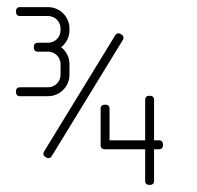

<svg xmlns="http://www.w3.org/2000/svg" viewBox="-20 -519 552 539"><path d="M303.8 -420.5 103 -92.5C101.7 -90.1 101.4 -87.6 102.1 -84.8C102.9 -82.1 104.4 -80.1 106.8 -78.7L111 -76.2C113.3 -74.9 115.9 -74.6 118.6 -75.3C121.4 -76.1 123.4 -77.6 124.8 -80L325.5 -408C326.8 -410.3 327.1 -412.8 326.4 -415.5C325.6 -418.1 324.1 -420.2 321.8 -421.7L317.5 -424.2C315.2 -425.6 312.6 -425.8 309.9 -425.1C307.1 -424.3 305.1 -422.8 303.8 -420.5ZM25 -264V-259C25 -256.2 26 -253.8 27.9 -251.9C29.8 -250 32.2 -249 35 -249H115C123.3 -249 131.1 -250.6 138.4 -253.8C145.6 -256.9 152 -261.2 157.4 -266.6C162.8 -272 167.1 -278.4 170.2 -285.6C173.4 -292.9 175 -300.7 175 -309V-339C175 -348.7 172.9 -357.6 168.6 -365.9C164.4 -374.1 158.7 -381 151.5 -386.5C158.7 -392 164.4 -398.9 168.6 -407.1C172.9 -415.4 175 -424.3 175 -434V-439C175 -447.2 173.4 -454.9 170.2 -462.2C167.1 -469.6 162.8 -476 157.4 -481.4C152 -486.8 145.6 -491.1 138.4 -494.2C131.1 -497.4 123.3 -499 115 -499H35C32.2 -499 29.8 -498 27.9 -496.1C26 -494.2 25 -491.8 25 -489V-484C25 -481.2 26 -478.8 27.9 -476.9C29.8 -475 32.2 -474 35 -474H115C119.8 -474 124.4 -473.1 128.6 -471.2C132.9 -469.4 136.6 -466.9 139.8 -463.8C142.9 -460.6 145.4 -456.9 147.2 -452.6C149.1 -448.4 150 -443.8 150 -439V-434C150 -429.2 149.1 -424.6 147.2 -420.4C145.4 -416.1 142.9 -412.4 139.8 -409.2C136.6 -406.1 132.9 -403.6 128.6 -401.8C124.4 -399.9 119.8 -399 115 -399H85C82.2 -399 79.8 -398 77.9 -396.1C76 -394.2 75 -391.8 75 -389V-384C75 -381.2 76 -378.8 77.9 -376.9C79.8 -375 82.2 -374 85 -374H115C119.8 -374 124.4 -373.1 128.6 -371.2C132.9 -369.4 136.6 -366.9 139.8 -363.8C142.9 -360.6 145.4 -356.9 147.2 -352.6C149.1 -348.4 150 -343.8 150 -339V-309C150 -304.2 149.1 -299.6 147.2 -295.4C145.4 -291.1 142.9 -287.4 139.8 -284.2C136.6 -281.1 132.9 -278.6 128.6 -276.8C124.4 -274.9 119.8 -274 115 -274H35C32.2 -274 29.8 -273 27.9 -271.1C26 -269.2 25 -266.8 25 -264ZM287.5 -125V-215C287.5 -217.8 286.5 -220.2 284.6 -222.1C282.7 -224 280.3 -225 277.5 -225H272.5C269.7 -225 267.3 -224 265.4 -222.1C263.5 -220.2 262.5 -217.8 262.5 -215V-110C262.5 -107.2 263.5 -104.8 265.4 -102.9C267.3 -101 269.7 -100 272.5 -100H387.5V-10C387.5 -7.2 388.5 -4.8 390.4 -2.9C392.3 -1 394.7 0 397.5 0H402.5C405.3 0 407.7 -1 409.6 -2.9C411.5 -4.8 412.5 -7.2 412.5 -10V-100H427.5C430.3 -100 432.7 -101 434.6 -102.9C436.5 -104.8 437.5 -107.2 437.5 -110V-115C437.5 -117.8 436.5 -120.2 434.6 -122.1C432.7 -124 430.3 -125 427.5 -125H412.5V-240C412.5 -242.8 411.5 -245.2 409.6 -247.1C407.7 -249 405.3 -250 402.5 -250H397.5C394.7 -250 392.3 -249 390.4 -247.1C388.5 -245.2 387.5 -242.8 387.5 -240V-125Z"/></svg>

Font: lerotica
Style: Regular
Weight: 400
Designer: defharo
Foundry: deFharo
Version: Version 1.001 2011